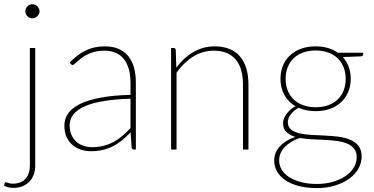

<svg xmlns="http://www.w3.org/2000/svg" viewBox="-51 -726 1814 932"><path d="M120 -493V77Q120 100.5 113 120.5Q106 140.5 92.2 155Q78.5 169.5 58.8 177.8Q39 186 13.5 186Q-0.5 186 -10.8 183.2Q-21 180.5 -31 175.5L-28.5 163Q-27 159 -24.5 158.8Q-22 158.5 -17.5 160Q-13 161.5 -6.2 163.5Q0.5 165.5 10.5 165.5Q52 165.5 73 141.5Q94 117.5 94 77V-493ZM141 -671Q141 -664 138 -658Q135 -652 130.2 -647.2Q125.5 -642.5 119.2 -639.8Q113 -637 106.5 -637Q92.5 -637 82.2 -647.2Q72 -657.5 72 -671Q72 -685 82.2 -695.2Q92.5 -705.5 106.5 -705.5Q113 -705.5 119.2 -702.8Q125.5 -700 130.2 -695.2Q135 -690.5 138 -684.2Q141 -678 141 -671Z M582.5 -247Q431.5 -242 359.2 -209.5Q287 -177 287 -118Q287 -90.5 296.2 -70.5Q305.5 -50.5 320.8 -37.2Q336 -24 355.5 -17.8Q375 -11.5 395.5 -11.5Q427.5 -11.5 454 -18.8Q480.5 -26 503 -38.5Q525.5 -51 545 -68Q564.5 -85 582.5 -104ZM287.5 -423Q324.5 -461 365 -481Q405.5 -501 457.5 -501Q496 -501 524.5 -488.8Q553 -476.5 571.8 -453.5Q590.5 -430.5 599.5 -397.8Q608.5 -365 608.5 -324V0H599.5Q589.5 0 588 -10.5L583 -83.5Q562.5 -62.5 542 -45.5Q521.5 -28.5 498.5 -16.8Q475.5 -5 449 1.5Q422.5 8 390.5 8Q367 8 344 1Q321 -6 302.5 -21Q284 -36 272.8 -59.8Q261.5 -83.5 261.5 -117Q261.5 -149.5 280.2 -176Q299 -202.5 338.5 -221.8Q378 -241 438.5 -252.2Q499 -263.5 582.5 -265.5V-324Q582.5 -398 550.5 -439Q518.5 -480 455.5 -480Q418 -480 391 -469.2Q364 -458.5 346 -445.2Q328 -432 317.2 -421.2Q306.5 -410.5 301 -410.5Q296 -410.5 292 -416Z M805 -397.5Q839.5 -445 887.2 -473Q935 -501 991.5 -501Q1032.5 -501 1063.2 -488.2Q1094 -475.5 1114.2 -451.8Q1134.5 -428 1144.8 -393.5Q1155 -359 1155 -315.5V0H1128.5V-315.5Q1128.5 -354 1120 -384.5Q1111.5 -415 1093.8 -436.2Q1076 -457.5 1049.5 -468.8Q1023 -480 987 -480Q933 -480 887.2 -451.8Q841.5 -423.5 806 -373.5V0H779.5V-493H792Q801.5 -493 802 -483Z M1481 -205.5Q1515.5 -205.5 1542.8 -215.5Q1570 -225.5 1588.8 -243.8Q1607.5 -262 1617.2 -287.2Q1627 -312.5 1627 -343.5Q1627 -374 1617 -399.5Q1607 -425 1588.2 -443Q1569.5 -461 1542.2 -471Q1515 -481 1481 -481Q1447 -481 1420 -471Q1393 -461 1374.2 -443Q1355.5 -425 1345.5 -399.5Q1335.5 -374 1335.5 -343.5Q1335.5 -312.5 1345.5 -287.2Q1355.5 -262 1374.2 -243.8Q1393 -225.5 1420 -215.5Q1447 -205.5 1481 -205.5ZM1680.5 37Q1680.5 11 1667.2 -5Q1654 -21 1632.2 -29.8Q1610.5 -38.5 1582 -42Q1553.5 -45.5 1522.8 -47Q1492 -48.5 1461.2 -50Q1430.5 -51.5 1404 -56.5Q1382 -48.5 1363.8 -37.8Q1345.5 -27 1332.2 -13.5Q1319 0 1311.5 16.5Q1304 33 1304 52.5Q1304 76.5 1316.5 97.5Q1329 118.5 1352.8 133.8Q1376.5 149 1410.5 158Q1444.5 167 1487.5 167Q1526.5 167 1561.5 157.5Q1596.5 148 1623 130.8Q1649.5 113.5 1665 89.5Q1680.5 65.5 1680.5 37ZM1712 -470V-462Q1712 -458 1709 -455.5Q1706 -453 1701.5 -452.5L1613 -449Q1631.5 -428.5 1641.5 -402Q1651.5 -375.5 1651.5 -344Q1651.5 -308.5 1639.2 -279.5Q1627 -250.5 1604.8 -229.8Q1582.5 -209 1551 -197.8Q1519.5 -186.5 1481 -186.5Q1434 -186.5 1398 -203Q1374.5 -189.5 1360.2 -170.2Q1346 -151 1346 -133.5Q1346 -110 1361.5 -97.5Q1377 -85 1402 -79Q1427 -73 1459.2 -71.2Q1491.5 -69.5 1525.2 -68Q1559 -66.5 1591.2 -62.5Q1623.5 -58.5 1648.5 -48Q1673.5 -37.5 1689 -18Q1704.5 1.5 1704.5 34Q1704.5 64 1689.2 91.8Q1674 119.5 1645.5 140.5Q1617 161.5 1576.8 174.2Q1536.5 187 1487 187Q1436.5 187 1397.8 176.5Q1359 166 1332.8 147.8Q1306.5 129.5 1293.2 105.5Q1280 81.5 1280 54.5Q1280 14 1307.5 -15.8Q1335 -45.5 1382.5 -61.5Q1355.5 -69.5 1339.2 -85Q1323 -100.5 1323 -129Q1323 -139 1327.2 -150.2Q1331.5 -161.5 1339.2 -172.2Q1347 -183 1358 -193Q1369 -203 1383 -210.5Q1348.5 -230.5 1329.5 -264.8Q1310.5 -299 1310.5 -344Q1310.5 -379 1322.5 -407.8Q1334.5 -436.5 1356.8 -457.2Q1379 -478 1410.5 -489.5Q1442 -501 1481 -501Q1513.5 -501 1540.8 -493Q1568 -485 1589 -470Z"/></svg>

Font: Lato 2
Style: Regular
Weight: 200
Designer: Lukasz Dziedzic with Adam Twardoch and Botio Nikoltchev
Foundry: tyPoland Lukasz Dziedzic
Version: Version 2.015; 2015-08-06; http://www.latofonts.com/